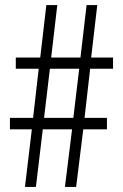

<svg xmlns="http://www.w3.org/2000/svg" viewBox="-20 -734 482 754"><path d="M334 -464H424V-508H338L362 -714H320L296 -508H181L205 -714H162L138 -508H42V-464H132L110 -271H19V-226H105L78 0H121L148 -226H263L235 0H279L307 -226H400V-271H312ZM153 -271 176 -464H291L268 -271Z"/></svg>

Font: Noto Sans UI Condensed Light
Style: Regular
Weight: 300
Width: 3
Designer: Monotype Design Team
Foundry: Monotype Imaging Inc.
Version: Version 1.901